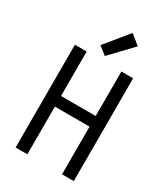

<svg xmlns="http://www.w3.org/2000/svg" viewBox="-233 -1083 1042 1189"><g transform="rotate(30 288.0 -488.5)"><path d="M80 0H164V-341H412V0H496V-735H412V-417H164V-735H80ZM275 -767 422 -921 353 -977 218 -812Z"/></g></svg>

Font: Iosevka SS01 Extended
Style: Regular
Weight: 400
Width: 7
Monospace: yes
Designer: Belleve Invis
Foundry: Belleve Invis
Version: Version 3.4.7; ttfautohint (v1.8.3)